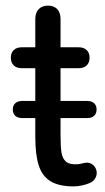

<svg xmlns="http://www.w3.org/2000/svg" viewBox="-20 -656 376 686"><path d="M106.1 -167.4V-412.3H58.3Q39.5 -412.3 29.1 -422.3Q18.7 -432.3 18.7 -449.7Q18.7 -467.1 29.1 -477.1Q39.5 -487.1 58.3 -487.1H106.1V-588.2Q106.1 -610.7 118.2 -623.3Q130.3 -635.9 151.5 -635.9Q172.8 -635.9 184.6 -623.3Q196.3 -610.7 196.3 -588.2V-487.1H260.6Q279.3 -487.1 289.7 -477.1Q300.1 -467.1 300.1 -449.7Q300.1 -432.3 289.7 -422.3Q279.3 -412.3 260.6 -412.3H196.3V-175.2Q196.3 -131.9 199.7 -110.9Q203 -89.8 215.6 -78.7Q228.3 -67.6 255.6 -69.1Q265.6 -69.8 273.7 -72.1Q281.3 -74.1 288.6 -74.8Q300.8 -75.6 311.2 -67.7Q321.6 -59.8 324.9 -45.3Q327.5 -32.4 320.9 -20Q314.3 -7.5 300.4 -2Q288.4 3.4 272 6.7Q255.6 10 244.2 10Q190.4 10 160.5 -8.4Q130.6 -26.8 118.4 -65.1Q106.1 -103.4 106.1 -167.4ZM25.7 -264.7Q25.7 -279 34.5 -287.1Q43.3 -295.3 58.9 -295.3H291.9Q307.6 -295.3 316.3 -287.1Q325.1 -279 325.1 -264.7Q325.1 -250.5 316.3 -242.3Q307.6 -234.2 291.9 -234.2H58.9Q43.3 -234.2 34.5 -242.3Q25.7 -250.5 25.7 -264.7Z"/></svg>

Font: SN Pro Thin
Style: Regular
Weight: 200
Designer: Tobias Whetton
Foundry: Supernotes
Version: Version 1.003;Glyphs 3.3 (3324)